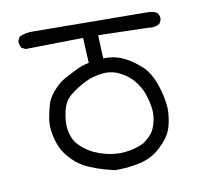

<svg xmlns="http://www.w3.org/2000/svg" viewBox="-59 -486 619 587"><g transform="rotate(-10 250.0 -192.5)"><path d="M252 38.1Q240.2 35.2 220.2 29.8Q200.2 24.4 173.8 13.2Q147.5 2 126.5 -19Q105.5 -40 96.2 -60.5Q86.9 -81.1 82.5 -106.4Q78.1 -131.8 82 -153.3Q85.9 -174.8 91.3 -194.3Q96.7 -213.9 115.2 -234.9Q133.8 -255.9 153.8 -266.6Q173.8 -277.3 191.9 -286.1Q210 -294.9 230.5 -298.8L226.6 -377L47.9 -374L36.1 -379.9Q29.3 -389.6 30.3 -402.3L36.1 -414.1Q55.7 -423.8 81.1 -422.9Q418 -419.9 434.1 -419.9Q450.2 -419.9 462.9 -413.1Q471.7 -403.3 469.7 -390.6L463.9 -378.9Q448.2 -369.1 427.7 -373L273.4 -377L276.4 -304.7Q309.6 -305.7 336.4 -293.5Q363.3 -281.2 390.1 -257.3Q417 -233.4 431.6 -185.1Q446.3 -136.7 443.4 -104Q440.4 -71.3 431.6 -50.3Q422.9 -29.3 396 -3.9Q369.1 21.5 331.1 30.3Q293 39.1 252 38.1ZM351.6 -27.3Q377 -45.9 384.3 -60.1Q391.6 -74.2 395.5 -93.3Q399.4 -112.3 396 -133.3Q392.6 -154.3 385.3 -175.3Q377.9 -196.3 361.8 -216.3Q345.7 -236.3 319.8 -249.5Q293.9 -262.7 264.2 -259.3Q234.4 -255.9 209.5 -243.2Q184.6 -230.5 163.1 -213.4Q141.6 -196.3 134.8 -164.6Q127.9 -132.8 130.9 -112.3Q133.8 -91.8 142.1 -75.7Q150.4 -59.6 172.9 -43Q195.3 -26.4 228.5 -17.1Q261.7 -7.8 293.5 -11.2Q325.2 -14.6 351.6 -27.3Z"/></g></svg>

Font: JasonHandwriting2
Style: Regular
Weight: 400
Version: Version 1.05.10